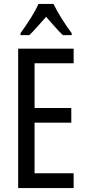

<svg xmlns="http://www.w3.org/2000/svg" viewBox="-20 -963 442 983"><path d="M357 0H73V-714H357V-639H157V-410H345V-335H157V-76H357ZM254 -943Q270 -909 296 -867.5Q322 -826 347 -793V-783H302Q281 -803 260 -827Q239 -851 216 -877Q193 -851 170.5 -825.5Q148 -800 130 -783H85V-793Q112 -830 137.5 -870.5Q163 -911 177 -943Z"/></svg>

Font: Noto Sans Gurmukhi ExtraCondensed
Style: Regular
Weight: 400
Width: 2
Designer: Jelle Bosma - Monotype Design Team
Foundry: Monotype Imaging Inc.
Version: Version 2.004; ttfautohint (v1.8.4.7-5d5b)